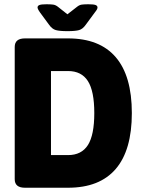

<svg xmlns="http://www.w3.org/2000/svg" viewBox="-20 -880 668 900"><path d="M97 0Q49 0 49 -40V-660Q49 -700 97 -700H299Q447 -700 522.5 -612Q598 -524 598 -350Q598 -176 522.5 -88Q447 0 299 0ZM219 -153H299Q362 -153 392 -200Q422 -247 422 -350Q422 -453 392 -500Q362 -547 299 -547H219ZM394 -860Q419 -860 428 -856.5Q437 -853 437 -845Q437 -841 434.5 -836Q432 -831 424 -821L382 -764Q368 -744 351 -739Q334 -734 296 -734Q259 -734 241.5 -739Q224 -744 210 -764L168 -821Q161 -831 158.5 -836.5Q156 -842 156 -845Q156 -853 165 -856.5Q174 -860 198 -860Q216 -860 228.5 -858.5Q241 -857 253 -847L296 -813L341 -848Q352 -857 364 -858.5Q376 -860 394 -860Z"/></svg>

Font: Asap Semi Condensed ExtraBold
Style: Regular
Weight: 800
Width: 4
Designer: Pablo Cosgaya
Foundry: Omnibus-Type
Version: Version 3.001; ttfautohint (v1.8.4.7-5d5b)